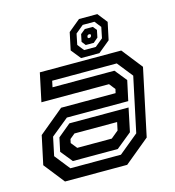

<svg xmlns="http://www.w3.org/2000/svg" viewBox="-110 -833 845 926"><g transform="rotate(-15 313.0 -370.0)"><path d="M100.5 0 19.5 -103 50 -245.5 174.5 -348.5H446.5L451 -368L427 -398.5H89.5L119.5 -540H526L607 -437L536 -103L411 0ZM162.5 -85.5 115 -144.5 129.5 -212.5 193.5 -265.5H489L464.5 -148.5L387 -85.5ZM142 -55H394.5L492.5 -135.5L550.5 -408L489 -485.5H166.5L160 -454.5H469L517 -395L495.5 -295.5H189L101 -224L81.5 -131.5ZM199.5 -141.5H372L409 -172L417.5 -212H204.5L179 -191L175 -172ZM329.5 -555 290.5 -603.5 309 -690.5 368.5 -739.5H460L498.5 -690.5L480 -603.5L421 -555ZM353.5 -588.5H412L451.5 -621L462.5 -675L437 -707.5H378.5L339 -675L328 -621ZM367.5 -610 352 -630 359.5 -666.5 383 -685.5H423L438.5 -666.5L431 -630L407.5 -610ZM388.5 -638.5H397L402.5 -643.5L404.5 -651L401 -655.5H392.5L387 -651L385 -643.5Z"/></g></svg>

Font: Tourney SemiBold
Style: Italic
Weight: 600
Italic angle: -12°
Version: Version 1.015